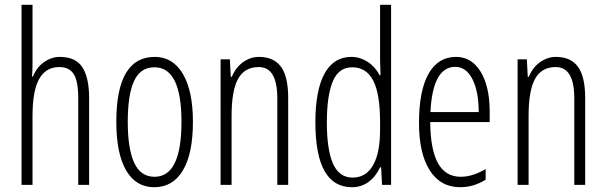

<svg xmlns="http://www.w3.org/2000/svg" viewBox="-20 -780 2558 810"><path d="M310.1 0V-365.2Q310.1 -437 291.3 -467Q272.5 -497.1 230 -497.1Q173.8 -497.1 145.5 -447.3Q117.2 -397.5 117.2 -290V0H70.8V-759.8H117.2V-513.2Q117.2 -479.5 115.2 -457H119.1Q134.8 -496.6 166.3 -518.3Q197.8 -540 231.9 -540Q299.3 -540 327.6 -496.1Q356 -452.1 356 -365.2V0Z M793.9 -266.1Q793.9 -132.3 751.7 -61.3Q709.5 9.8 630.9 9.8Q553.2 9.8 512 -61.3Q470.7 -132.3 470.7 -266.1Q470.7 -540 632.8 -540Q709 -540 751.5 -468.3Q793.9 -396.5 793.9 -266.1ZM519 -266.1Q519 -151.4 546.4 -92.8Q573.7 -34.2 631.8 -34.2Q745.6 -34.2 745.6 -266.1Q745.6 -496.1 631.8 -496.1Q572.3 -496.1 545.7 -438.5Q519 -380.9 519 -266.1Z M1149.9 0V-365.2Q1149.9 -497.1 1071.8 -497.1Q1012.2 -497.1 984.6 -447.8Q957 -398.4 957 -291V0H910.6V-529.8H949.7L953.6 -456.1H958Q974.6 -496.1 1005.9 -518.1Q1037.1 -540 1072.8 -540Q1134.3 -540 1165 -498.8Q1195.8 -457.5 1195.8 -366.2V0Z M1464.8 9.8Q1310.5 9.8 1310.5 -264.2Q1310.5 -398.9 1349.1 -469.5Q1387.7 -540 1462.9 -540Q1498.5 -540 1530.5 -519.5Q1562.5 -499 1581.5 -462.9H1585.4L1583.5 -522V-759.8H1629.9V0H1591.8L1587.9 -74.2H1583.5Q1564.5 -33.7 1534.2 -12Q1503.9 9.8 1464.8 9.8ZM1467.8 -30.8Q1523.4 -30.8 1553.5 -82.3Q1583.5 -133.8 1583.5 -233.9V-264.2Q1583.5 -384.3 1554.4 -440.2Q1525.4 -496.1 1465.8 -496.1Q1408.7 -496.1 1383.8 -436.3Q1358.9 -376.5 1358.9 -263.2Q1358.9 -148.9 1384.8 -89.8Q1410.6 -30.8 1467.8 -30.8Z M1921.9 9.8Q1837.9 9.8 1792.7 -61.8Q1747.6 -133.3 1747.6 -261.2Q1747.6 -397 1787.8 -468.5Q1828.1 -540 1903.8 -540Q1969.7 -540 2007.8 -477.3Q2045.9 -414.6 2045.9 -308.1V-265.1H1794.9Q1795.9 -149.4 1827.6 -91.8Q1859.4 -34.2 1923.8 -34.2Q1973.6 -34.2 2028.8 -66.9V-22Q1978 9.8 1921.9 9.8ZM1900.9 -498Q1805.2 -498 1795.9 -307.1H1999.5Q1999.5 -394.5 1972.9 -446.3Q1946.3 -498 1900.9 -498Z M2402.8 0V-365.2Q2402.8 -497.1 2324.7 -497.1Q2265.1 -497.1 2237.5 -447.8Q2210 -398.4 2210 -291V0H2163.6V-529.8H2202.6L2206.5 -456.1H2210.9Q2227.5 -496.1 2258.8 -518.1Q2290 -540 2325.7 -540Q2387.2 -540 2418 -498.8Q2448.7 -457.5 2448.7 -366.2V0Z"/></svg>

Font: TypoPRO Open Sans Condensed
Style: Regular
Weight: 300
Width: 3
Foundry: Ascender Corporation
Version: Version 1.10